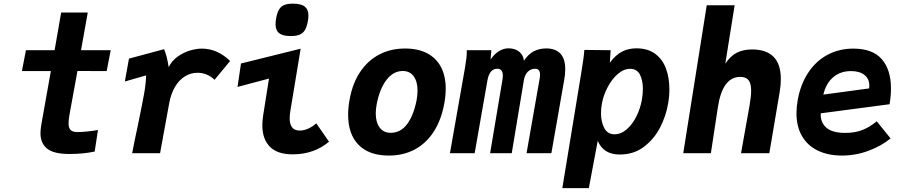

<svg xmlns="http://www.w3.org/2000/svg" viewBox="-20 -818 4840 1025"><path d="M196 -107.5Q196 -123.5 200.5 -152.5L251.5 -438.5H97L118.5 -550H271.5L306.5 -751H448.5L412.5 -550H571L549.5 -438.5L393.5 -439L352 -212Q346 -180.5 346 -160.5Q346 -134.5 357 -123.8Q368 -113 394 -113Q416 -113 447.5 -116.2Q479 -119.5 503 -124L485.5 -9Q426 4 350 4Q266.5 4 231.2 -24.8Q196 -53.5 196 -107.5Z M715 -144Q739.5 -263 749 -316Q759 -370.5 760 -415.5L646.5 -383L668.5 -505L856 -555.5Q864.5 -535 870 -513Q875.5 -491 880.5 -460Q898.5 -495 930 -517Q961.5 -539 995.5 -548.8Q1029.5 -558.5 1057 -558.5Q1140.5 -558.5 1208.5 -492.5L1125.5 -392Q1086 -429.5 1034 -429.5Q998.5 -429.5 967.5 -410.5Q936.5 -391.5 914.8 -355.2Q893 -319 883.5 -268L834.5 0H685.5Q697.5 -64 715 -144Z M1380.5 -149.5Q1380.5 -171.5 1384.5 -199.5L1416 -398.5L1248 -354L1266.5 -479L1585 -558L1529.5 -222Q1526.5 -202.5 1526.5 -186Q1526.5 -121 1580.5 -121Q1602.5 -121 1625.8 -131.5Q1649 -142 1668.5 -159.5L1736.5 -61.5Q1656 6 1542.5 6Q1460 6 1420.2 -35.2Q1380.5 -76.5 1380.5 -149.5ZM1451 -688.5Q1451 -704.5 1454.5 -722Q1460 -752 1470.5 -768.5Q1481 -785 1498.5 -791.8Q1516 -798.5 1544 -798.5Q1587.5 -798.5 1607 -783Q1626.5 -767.5 1626.5 -735Q1626.5 -719 1623 -702Q1617.5 -673 1607.2 -656.5Q1597 -640 1579.2 -632.8Q1561.5 -625.5 1532 -625.5Q1489.5 -625.5 1470.2 -640.8Q1451 -656 1451 -688.5Z M1838.5 -205Q1838.5 -245 1846.5 -287Q1862 -373.5 1903 -434.5Q1944 -495.5 2005.2 -527.2Q2066.5 -559 2142.5 -559Q2212 -559 2260.5 -533.5Q2309 -508 2334.2 -460Q2359.5 -412 2359.5 -344.5Q2359.5 -308 2352 -266.5Q2336 -178 2295.8 -115.5Q2255.5 -53 2194.5 -20.2Q2133.5 12.5 2055.5 12.5Q1951 12.5 1894.8 -44.2Q1838.5 -101 1838.5 -205ZM2204 -283Q2209 -309.5 2209 -334.5Q2209 -382.5 2188.5 -410.8Q2168 -439 2130 -439Q2079.5 -439 2043 -391Q2006.5 -343 1991 -262Q1986 -237 1986 -212.5Q1986 -165 2006.8 -137Q2027.5 -109 2065.5 -109Q2119 -109 2153.5 -155.5Q2188 -202 2204 -283Z M2472 -550H2603L2599 -500Q2618 -528.5 2642.5 -544.2Q2667 -560 2695 -560Q2729.5 -560 2751.8 -542Q2774 -524 2777 -493.5Q2800.5 -529.5 2830.2 -544.5Q2860 -559.5 2896 -559.5Q2945 -559.5 2971.2 -532.2Q2997.5 -505 2997.5 -448.5Q2997.5 -420.5 2992 -391L2923.5 0H2791L2861 -398.5Q2863 -409 2863 -419.5Q2863 -451 2837 -451Q2813.5 -451 2797.5 -434.8Q2781.5 -418.5 2777 -391.5L2712 0H2596.5L2663 -396Q2664.5 -406 2664.5 -414Q2664.5 -432 2657 -441.5Q2649.5 -451 2635.5 -451Q2593.5 -451 2582.5 -390.5L2514 0H2382L2461 -448.5Q2466.5 -480 2469.5 -503.8Q2472.5 -527.5 2472 -550Z M3099.5 -551.5 3240 -550 3235.5 -483Q3266.5 -525 3301 -542.5Q3335.5 -560 3377 -560Q3439.5 -560 3479 -529.8Q3518.5 -499.5 3536 -450.2Q3553.5 -401 3553.5 -341.5Q3553.5 -303 3546.5 -263.5Q3535.5 -199 3503.8 -137.2Q3472 -75.5 3417.5 -34.2Q3363 7 3288 7Q3202 7 3171 -66L3123.5 186.5H2982L3084.5 -438Q3089.5 -469.5 3093.8 -498.8Q3098 -528 3099.5 -551.5ZM3406.5 -284.5Q3412 -314.5 3412 -342.5Q3412 -390 3396 -420.2Q3380 -450.5 3344.5 -450.5Q3309.5 -450.5 3277.8 -422.8Q3246 -395 3223.5 -351.8Q3201 -308.5 3193 -263.5Q3188.5 -239 3188.5 -214.5Q3188.5 -165.5 3206.5 -133.2Q3224.5 -101 3260.5 -101Q3295.5 -101 3326.2 -128Q3357 -155 3377.8 -197.2Q3398.5 -239.5 3406.5 -284.5Z M3753 -790H3902L3852 -478Q3879.5 -519.5 3913.8 -536.8Q3948 -554 3994.5 -554Q4148.5 -554 4148.5 -396.5Q4148.5 -362 4142 -324.5L4087 0H3936L3981.5 -254.5Q3990 -304 3990 -334Q3990 -372.5 3976.2 -390Q3962.5 -407.5 3932 -407.5Q3837 -407.5 3812.5 -246L3775 0H3627.5Z M4232 -214Q4232 -247.5 4238.5 -283Q4253.5 -368 4294.8 -430.2Q4336 -492.5 4398 -525.5Q4460 -558.5 4535.5 -558.5Q4638.5 -558.5 4687.5 -502Q4736.5 -445.5 4736.5 -346Q4736.5 -306 4729 -261.5L4361.5 -213Q4359 -165.5 4390.8 -137Q4422.5 -108.5 4493 -108.5Q4545 -108.5 4584.5 -124.2Q4624 -140 4660.5 -170.5L4734.5 -79Q4685 -38.5 4616.5 -13Q4548 12.5 4475.5 12.5Q4401.5 12.5 4346.5 -13.8Q4291.5 -40 4261.8 -91Q4232 -142 4232 -214ZM4621 -360Q4621 -397 4595 -417.8Q4569 -438.5 4523 -438.5Q4467 -438.5 4428.5 -406.2Q4390 -374 4375.5 -313L4620 -346Q4621 -356 4621 -360Z"/></svg>

Font: JuliaMono ExtraBoldItalic
Style: Regular
Weight: 800
Italic angle: -9°
Monospace: yes
Designer: cormullion
Foundry: corm
Version: Version 0.049; ttfautohint (v1.8.4)